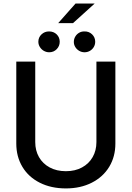

<svg xmlns="http://www.w3.org/2000/svg" viewBox="-20 -1056 746 1088"><path d="M633.8 -707V-242.2Q633.8 -168.5 598.9 -110.8Q564 -53.2 500.2 -20.8Q436.5 11.7 353.5 11.7Q269.5 11.7 205.6 -20.5Q141.6 -52.7 106.9 -110.6Q72.3 -168.5 72.3 -242.2V-707H179.7V-251Q179.7 -203.1 200.9 -165.8Q222.2 -128.4 261.5 -107.2Q300.8 -85.9 353.5 -85.9Q405.8 -85.9 444.8 -107.2Q483.9 -128.4 505.1 -165.8Q526.4 -203.1 526.4 -251V-707ZM408.2 -1036.1H516.6L393.6 -924.8H309.6ZM197.3 -819.3Q197.3 -844.2 215.1 -861.1Q232.9 -877.9 257.8 -877.9Q284.2 -877.9 301.3 -861.1Q318.4 -844.2 318.4 -819.3Q318.4 -794.9 301.3 -777.3Q284.2 -759.8 258.8 -759.8Q242.7 -759.8 228.5 -767.8Q214.4 -775.9 205.8 -789.8Q197.3 -803.7 197.3 -819.3ZM398.4 -818.4Q398.4 -835 406.7 -848.9Q415 -862.8 428.7 -870.6Q442.4 -878.4 459 -877.9Q484.4 -878.4 502 -861.3Q519.5 -844.2 519.5 -819.3Q519.5 -803.2 511.5 -789.6Q503.4 -775.9 489.5 -767.8Q475.6 -759.8 459 -759.8Q442.9 -759.8 429 -767.8Q415 -775.9 406.7 -789.3Q398.4 -802.7 398.4 -818.4Z"/></svg>

Font: Pretendard GOV Medium
Style: Regular
Weight: 500
Designer: Base glyphs from Inter by Rasmus Andersson; Hangeul glyphs from Noto Sans CJK(Source Han Sans) by Jang Soo-young and Kan
Foundry: Kil Hyung-jin
Version: Version 1.309